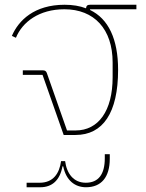

<svg xmlns="http://www.w3.org/2000/svg" viewBox="-20 -568 613 808"><path d="M248 0H298C413 0 477 -93 477 -274C477 -404 436 -489 359 -526V-529H554V-548H359C348 -548 343 -544 342 -533C316 -543 286 -548 252 -548C124 -548 58 -482 30 -417L47 -409C74 -475 144 -529 251 -529C376 -529 454 -446 454 -305V-243C454 -101 394 -19 298 -19H262L177 -261C174 -269 169 -272 160 -272H76V-253H159ZM92 220H150C199 220 232 191 243 132H246C258 191 295 220 342 220C406 220 442 178 442 100V81H421V98C421 166 394 201 341 201C290 201 261 163 254 110H237C230 163 203 201 147 201H92Z"/></svg>

Font: IBM Plex Thai Thin
Style: Regular
Weight: 100
Designer: Mike Abbink, Paul van der Laan, Pieter van Rosmalen, Ben Mitchell, Mark Frömberg
Foundry: Bold Monday
Version: Version 1.0